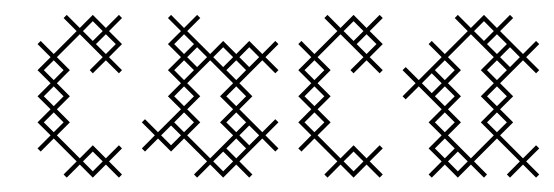

<svg xmlns="http://www.w3.org/2000/svg" viewBox="-20 -239 759 263"><path d="M107.1 4.3 125 -13.6 142.9 4.3 147.1 0 129.3 -17.9 147.1 -35.7 142.9 -40 125 -22.1 107.1 -40 89.3 -22.1 57.9 -53.6 75.7 -71.4 57.9 -89.3 75.7 -107.1 57.9 -125 75.7 -142.9 57.9 -160.7 89.3 -192.1 120.7 -160.7 102.9 -142.9 107.1 -138.6 125 -156.4 142.9 -138.6 147.1 -142.9 129.3 -160.7 147.1 -178.6 129.3 -196.4 147.1 -214.3 142.9 -218.6 125 -200.7 107.1 -218.6 89.3 -200.7 71.4 -218.6 67.1 -214.3 85 -196.4 53.6 -165 35.7 -182.9 31.4 -178.6 49.3 -160.7 31.4 -142.9 49.3 -125 31.4 -107.1 49.3 -89.3 31.4 -71.4 49.3 -53.6 31.4 -35.7 35.7 -31.4 53.6 -49.3 85 -17.9 67.1 0 71.4 4.3 89.3 -13.6ZM111.4 -178.6 125 -192.1 138.6 -178.6 125 -165ZM40 -71.4 53.6 -85 67.1 -71.4 53.6 -57.9ZM40 -107.1 53.6 -120.7 67.1 -107.1 53.6 -93.6ZM40 -142.9 53.6 -156.4 67.1 -142.9 53.6 -129.3ZM93.6 -17.9 107.1 -31.4 120.7 -17.9 107.1 -4.3ZM93.6 -196.4 107.1 -210 120.7 -196.4 107.1 -182.9Z M267.9 -22.1 236.4 -53.6 254.3 -71.4 236.4 -89.3 254.3 -107.1 236.4 -125 267.9 -156.4 299.3 -125 281.4 -107.1 299.3 -89.3 281.4 -71.4 299.3 -53.6ZM214.3 -31.4 232.1 -49.3 263.6 -17.9 245.7 0 250 4.3 267.9 -13.6 285.7 4.3 303.6 -13.6 321.4 4.3 325.7 0 307.9 -17.9 339.3 -49.3 357.1 -31.4 361.4 -35.7 343.6 -53.6 361.4 -71.4 357.1 -75.7 339.3 -57.9 307.9 -89.3 325.7 -107.1 307.9 -125 339.3 -156.4 357.1 -138.6 361.4 -142.9 343.6 -160.7 361.4 -178.6 357.1 -182.9 339.3 -165 321.4 -182.9 303.6 -165 285.7 -182.9 267.9 -165 236.4 -196.4 254.3 -214.3 250 -218.6 232.1 -200.7 214.3 -218.6 210 -214.3 227.9 -196.4 210 -178.6 227.9 -160.7 210 -142.9 227.9 -125 210 -107.1 227.9 -89.3 196.4 -57.9 178.6 -75.7 174.3 -71.4 192.1 -53.6 174.3 -35.7 178.6 -31.4 196.4 -49.3ZM214.3 -67.1 227.9 -53.6 214.3 -40 200.7 -53.6ZM285.7 -31.4 299.3 -17.9 285.7 -4.3 272.1 -17.9ZM290 -142.9 303.6 -156.4 317.1 -142.9 303.6 -129.3ZM218.6 -71.4 232.1 -85 245.7 -71.4 232.1 -57.9ZM218.6 -107.1 232.1 -120.7 245.7 -107.1 232.1 -93.6ZM218.6 -142.9 232.1 -156.4 245.7 -142.9 232.1 -129.3ZM218.6 -178.6 232.1 -192.1 245.7 -178.6 232.1 -165ZM236.4 -160.7 250 -174.3 263.6 -160.7 250 -147.1ZM272.1 -160.7 285.7 -174.3 299.3 -160.7 285.7 -147.1ZM290 -35.7 303.6 -49.3 317.1 -35.7 303.6 -22.1ZM290 -71.4 303.6 -85 317.1 -71.4 303.6 -57.9ZM290 -107.1 303.6 -120.7 317.1 -107.1 303.6 -93.6ZM307.9 -53.6 321.4 -67.1 335 -53.6 321.4 -40ZM307.9 -160.7 321.4 -174.3 335 -160.7 321.4 -147.1Z M464.3 4.3 482.1 -13.6 500 4.3 504.3 0 486.4 -17.9 504.3 -35.7 500 -40 482.1 -22.1 464.3 -40 446.4 -22.1 415 -53.6 432.9 -71.4 415 -89.3 432.9 -107.1 415 -125 432.9 -142.9 415 -160.7 446.4 -192.1 477.9 -160.7 460 -142.9 464.3 -138.6 482.1 -156.4 500 -138.6 504.3 -142.9 486.4 -160.7 504.3 -178.6 486.4 -196.4 504.3 -214.3 500 -218.6 482.1 -200.7 464.3 -218.6 446.4 -200.7 428.6 -218.6 424.3 -214.3 442.1 -196.4 410.7 -165 392.9 -182.9 388.6 -178.6 406.4 -160.7 388.6 -142.9 406.4 -125 388.6 -107.1 406.4 -89.3 388.6 -71.4 406.4 -53.6 388.6 -35.7 392.9 -31.4 410.7 -49.3 442.1 -17.9 424.3 0 428.6 4.3 446.4 -13.6ZM468.6 -178.6 482.1 -192.1 495.7 -178.6 482.1 -165ZM397.1 -71.4 410.7 -85 424.3 -71.4 410.7 -57.9ZM397.1 -107.1 410.7 -120.7 424.3 -107.1 410.7 -93.6ZM397.1 -142.9 410.7 -156.4 424.3 -142.9 410.7 -129.3ZM450.7 -17.9 464.3 -31.4 477.9 -17.9 464.3 -4.3ZM450.7 -196.4 464.3 -210 477.9 -196.4 464.3 -182.9Z M607.1 4.3 625 -13.6 642.9 4.3 647.1 0 629.3 -17.9 660.7 -49.3 692.1 -17.9 674.3 0 678.6 4.3 696.4 -13.6 714.3 4.3 718.6 0 700.7 -17.9 718.6 -35.7 714.3 -40 696.4 -22.1 665 -53.6 682.9 -71.4 665 -89.3 682.9 -107.1 665 -125 696.4 -156.4 714.3 -138.6 718.6 -142.9 700.7 -160.7 718.6 -178.6 714.3 -182.9 696.4 -165 665 -196.4 682.9 -214.3 678.6 -218.6 660.7 -200.7 642.9 -218.6 625 -200.7 607.1 -218.6 602.9 -214.3 620.7 -196.4 589.3 -165 571.4 -182.9 567.1 -178.6 585 -160.7 553.6 -129.3 535.7 -147.1 531.4 -142.9 549.3 -125 531.4 -107.1 535.7 -102.9 553.6 -120.7 585 -89.3 567.1 -71.4 585 -53.6 567.1 -35.7 585 -17.9 567.1 0 571.4 4.3 589.3 -13.6ZM625 -22.1 593.6 -53.6 611.4 -71.4 593.6 -89.3 611.4 -107.1 593.6 -125 611.4 -142.9 593.6 -160.7 625 -192.1 656.4 -160.7 638.6 -142.9 656.4 -125 638.6 -107.1 656.4 -89.3 638.6 -71.4 656.4 -53.6ZM647.1 -178.6 660.7 -192.1 674.3 -178.6 660.7 -165ZM571.4 -138.6 585 -125 571.4 -111.4 557.9 -125ZM575.7 -107.1 589.3 -120.7 602.9 -107.1 589.3 -93.6ZM575.7 -35.7 589.3 -49.3 602.9 -35.7 589.3 -22.1ZM575.7 -71.4 589.3 -85 602.9 -71.4 589.3 -57.9ZM575.7 -142.9 589.3 -156.4 602.9 -142.9 589.3 -129.3ZM593.6 -17.9 607.1 -31.4 620.7 -17.9 607.1 -4.3ZM629.3 -196.4 642.9 -210 656.4 -196.4 642.9 -182.9ZM647.1 -71.4 660.7 -85 674.3 -71.4 660.7 -57.9ZM647.1 -107.1 660.7 -120.7 674.3 -107.1 660.7 -93.6ZM647.1 -142.9 660.7 -156.4 674.3 -142.9 660.7 -129.3ZM665 -160.7 678.6 -174.3 692.1 -160.7 678.6 -147.1Z"/></svg>

Font: Gossip Low Cross Stitch
Style: Regular
Weight: 300
Width: 3
Designer: Deborah Khodanovich
Version: Version 1.001;Glyphs 3.3.1 (3343)